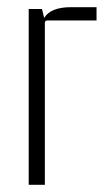

<svg xmlns="http://www.w3.org/2000/svg" viewBox="-20 -515 291 535"><path d="M178 -495H249V-458H112Q105 -458 105 -451V0H60V-490H97L103 -465Q121 -495 178 -495Z"/></svg>

Font: Gemunu Libre ExtraLight
Style: Regular
Weight: 200
Designer: Puspanada Ekanayake, Sola Matas, Pathum Egodawatta, Kosala Senevirathne
Foundry: mooniak
Version: Version 1.100